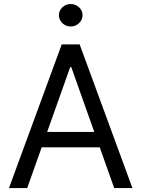

<svg xmlns="http://www.w3.org/2000/svg" viewBox="-20 -952 716 972"><path d="M117.7 0H25.4L292.5 -727.1H383.3L650.4 0H558.1L340.8 -612.3H335.4ZM151.9 -284.2H523.9V-206.1H151.9ZM337.9 -817.9Q313.5 -817.9 295.9 -834.7Q278.3 -851.6 278.3 -875Q278.3 -898.4 295.9 -915Q313.5 -931.6 337.9 -931.6Q362.3 -931.6 380.1 -915Q397.9 -898.4 397.9 -875Q397.9 -851.6 380.1 -834.7Q362.3 -817.9 337.9 -817.9Z"/></svg>

Font: Sahel VF Regular
Style: Regular
Weight: 400
Foundry: Saber Rastikerdar (saber.rastikerdar@gmail.com)
Version: Version 3.4.0